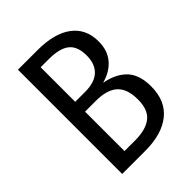

<svg xmlns="http://www.w3.org/2000/svg" viewBox="-198 -792 896 896"><g transform="rotate(-45 249.5 -344.0)"><path d="M316.9 -363.8Q350.1 -357.4 375.2 -345.9Q400.4 -334.5 421.1 -315.2Q441.9 -295.9 452.9 -265.4Q463.9 -234.9 463.9 -193.8Q463.9 -98.1 402.3 -49.1Q340.8 0 231.9 0H79.1V-688H208Q319.3 -688 379.2 -643.1Q439 -598.1 439 -515.1Q439 -455.6 406.7 -417.5Q374.5 -379.4 316.9 -363.8ZM215.8 -621.1H162.1V-393.1H228Q290 -393.1 321.5 -422.6Q353 -452.1 353 -507.8Q353 -568.8 319.8 -595Q286.6 -621.1 215.8 -621.1ZM231.9 -67.9Q302.7 -67.9 339.8 -96.7Q377 -125.5 377 -193.8Q377 -264.2 341.8 -296.1Q306.6 -328.1 233.9 -328.1H162.1V-67.9Z"/></g></svg>

Font: Fira Sans Compressed Book
Style: Regular
Weight: 350
Width: 1
Designer: Carrois Corporate & Edenspiekermann AG
Foundry: Carrois Corporate GbR & Edenspiekermann AG
Version: Version 4.203;PS 004.203;hotconv 1.0.88;makeotf.lib2.5.64775